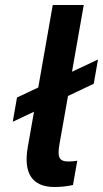

<svg xmlns="http://www.w3.org/2000/svg" viewBox="-20 -740 412 768"><path d="M198 8C226 8 249 5 272 0L289 -97C277 -95 265 -94 254 -94C215 -94 209 -113 218 -164L252 -356L355 -405L372 -502L268 -453L315 -720H191L133 -390L48 -350L31 -253L116 -293L91 -151C73 -48 108 8 198 8Z"/></svg>

Font: Fixel Display 20240404 SemiBold
Style: Italic
Weight: 600
Italic angle: -10°
Designer: AlfaBravo + MacPaw
Foundry: Kyrylo Tkachov, Marchela Mozhyna, Serhii Makarenko, Maria Weinstein, Zakhar Kryvoshyya
Version: Version 1.211;Glyphs 3.2 (3225)